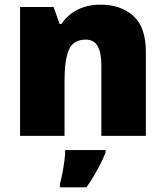

<svg xmlns="http://www.w3.org/2000/svg" viewBox="-20 -583 710 824"><path d="M412 -563Q498 -563 552 -515Q606 -467 606 -360V0H415V-302Q415 -357 399 -385Q383 -413 348 -413Q294 -413 275.5 -369Q257 -325 257 -242V0H66V-553H210L236 -480H243Q261 -506 285.5 -524.5Q310 -543 341.5 -553Q373 -563 412 -563ZM433 72Q422 99 410 122.5Q398 146 384 170Q370 194 351 221H237V207Q243 186 248 159Q253 132 256.5 106Q260 80 260 61H433Z"/></svg>

Font: Noto Sans Devanagari Black
Style: Regular
Weight: 900
Version: Version 2.003